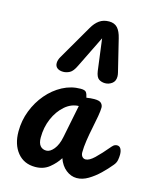

<svg xmlns="http://www.w3.org/2000/svg" viewBox="-126 -947 851 1040"><g transform="rotate(15 299.5 -427.5)"><path d="M171 5Q108 5 71.5 -40Q35 -85 35 -158Q35 -219 56.5 -274.5Q78 -330 115 -373.5Q152 -417 200 -442.5Q248 -468 301 -468Q325 -468 332 -458.5Q339 -449 343 -429Q355 -431 366 -432Q377 -433 387 -433Q416 -433 426 -422.5Q436 -412 436 -398Q436 -381 430.5 -349Q425 -317 417 -279Q409 -241 403.5 -204Q398 -167 398 -138Q398 -123 405.5 -114Q413 -105 425 -105Q445 -105 473.5 -132Q502 -159 544 -209Q552 -218 558.5 -220.5Q565 -223 571 -223Q585 -223 592 -210.5Q599 -198 599 -178Q599 -164 596 -147.5Q593 -131 580 -116Q558 -89 529 -61Q500 -33 468 -14Q436 5 404 5Q372 5 344 -17Q316 -39 302 -79Q283 -48 250.5 -21.5Q218 5 171 5ZM207 -96Q228 -96 248.5 -121Q269 -146 278 -191L315 -375Q273 -374 237.5 -343Q202 -312 181 -263Q160 -214 160 -157Q160 -126 172.5 -111Q185 -96 207 -96ZM420 -531Q400 -531 385 -541Q370 -551 365 -585L342 -762L255 -585Q239 -551 221 -541.5Q203 -532 185 -532Q164 -532 151.5 -541.5Q139 -551 139 -569Q139 -586 150 -605L262 -798Q279 -828 301.5 -844Q324 -860 356 -860Q386 -860 403 -841.5Q420 -823 429 -785L473 -605Q476 -593 476 -583Q476 -557 458.5 -544Q441 -531 420 -531Z"/></g></svg>

Font: Pacifico
Style: Regular
Weight: 400
Designer: Vernon Adams
Foundry: Vernon Adams
Version: Version 3.010; ttfautohint (v1.8.4.7-5d5b)